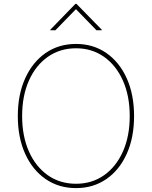

<svg xmlns="http://www.w3.org/2000/svg" viewBox="-20 -965 787 995"><path d="M374 9.8Q284.2 9.8 216.1 -37.4Q147.9 -84.5 110.1 -168.7Q72.3 -252.9 72.3 -363.3Q72.3 -474.6 110.4 -558.8Q148.4 -643.1 216.3 -690.2Q284.2 -737.3 374 -737.3Q463.4 -737.3 531.2 -690.2Q599.1 -643.1 637 -558.8Q674.8 -474.6 674.8 -363.3Q674.8 -252.4 637 -168.2Q599.1 -84 531.2 -37.1Q463.4 9.8 374 9.8ZM374 -12.7Q456.5 -12.7 519.3 -56.9Q582 -101.1 617.2 -180.2Q652.3 -259.3 652.3 -363.3Q652.3 -467.8 617.2 -546.9Q582 -626 519.3 -670.4Q456.5 -714.8 374 -714.8Q291.5 -714.8 228.5 -670.9Q165.5 -627 130.1 -547.9Q94.7 -468.8 94.7 -363.3Q94.7 -259.8 129.6 -180.7Q164.6 -101.6 227.5 -57.1Q290.5 -12.7 374 -12.7ZM267.1 -808.1H240.7V-811L370.6 -944.8H376.5L507.3 -811V-808.1H480L373.5 -917.5Z"/></svg>

Font: Inter Thin
Style: Regular
Weight: 250
Designer: Rasmus Andersson
Foundry: rsms
Version: Version 4.001;git-66647c0bb